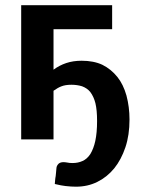

<svg xmlns="http://www.w3.org/2000/svg" viewBox="-20 -533 538 734"><path d="M61 -513.2H408.7V-421.4H184.6V-266.6Q207 -283.2 233.4 -292Q259.8 -300.8 292 -300.8Q338.4 -300.8 371.6 -285.2Q404.8 -268.6 428.7 -238.8Q451.2 -210.9 463.4 -168Q475.1 -124 475.1 -76.2Q475.1 -16.6 459.5 29.8Q443.4 77.6 416.5 110.8Q388.7 144.5 351.6 162.6Q314.9 180.7 270.5 180.7Q252.4 180.7 230.5 178.2Q216.3 176.8 189.5 170.4Q190.4 159.2 190.9 153.8Q190.9 151.9 191.7 147Q192.4 142.1 192.9 140.1Q193.4 135.7 194.3 126Q194.8 120.6 195.8 109.4Q196.3 100.6 204.1 92.8Q210.9 86.9 222.7 86.9Q228.5 86.9 237.3 88.4Q244.6 90.3 257.3 90.3Q278.3 90.3 295.4 82.5Q312.5 75.2 325.2 56.2Q337.9 35.2 344.2 6.3Q351.1 -25.4 351.1 -70.3Q351.1 -112.8 344.7 -138.7Q338.4 -163.6 325.2 -181.2Q313.5 -195.8 293.9 -203.1Q274.9 -209 252.9 -209Q229.5 -209 213.9 -202.6Q201.2 -197.8 184.6 -186V0H61Z"/></svg>

Font: Lato-SemiBold
Style: Bold
Weight: 500
Designer: Lukasz Dziedzic with Adam Twardoch and Botio Nikoltchev
Foundry: tyPoland Lukasz Dziedzic
Version: ""